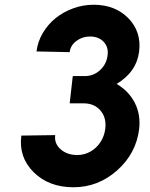

<svg xmlns="http://www.w3.org/2000/svg" viewBox="-20 -780 632 810"><path d="M472 -426Q523 -396 548.5 -346.5Q574 -297 567 -235Q554 -132 474 -61Q394 10 290 10Q186 10 122 -53.5Q58 -117 70 -208L213 -210Q208 -175 235.5 -150.5Q263 -126 306 -126Q336 -126 361.5 -140.5Q387 -155 403.5 -180Q420 -205 424 -236Q430 -283 404 -313.5Q378 -344 333 -344H274L287 -459H337H338Q375 -459 402.5 -484.5Q430 -510 434 -548Q438 -582 417 -604Q396 -626 359 -626Q327 -626 302 -607Q277 -588 274 -560L134 -563Q139 -604 160.5 -640.5Q182 -677 214 -703Q246 -729 288 -744.5Q330 -760 375 -760Q466 -760 521.5 -703Q577 -646 567 -563Q556 -476 472 -426Z"/></svg>

Font: Orkney
Style: BoldItalic
Weight: 700
Designer: Samuel Oakes and Alfredo Marco Pradil
Foundry: Alfredo Marco Pradil
Version: 1.0; ttfautohint (v1.5)